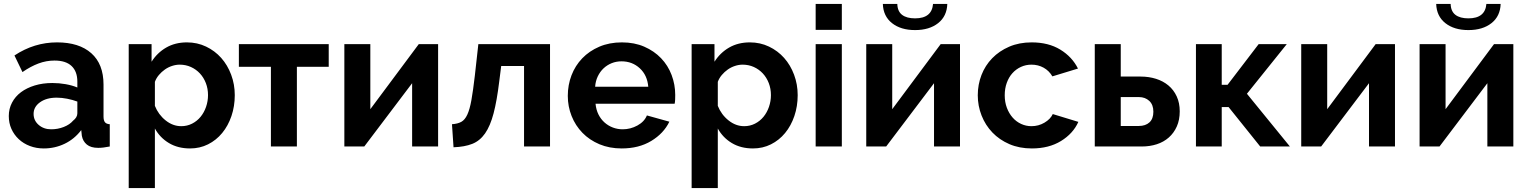

<svg xmlns="http://www.w3.org/2000/svg" viewBox="-20 -750 7831 983"><path d="M204 10Q166 10 133 -2.5Q100 -15 76 -37.5Q52 -60 38.5 -90Q25 -120 25 -156Q25 -193 41.5 -224.5Q58 -256 87.5 -278Q117 -300 158 -312.5Q199 -325 248 -325Q283 -325 316.5 -319Q350 -313 376 -302V-332Q376 -384 346.5 -412Q317 -440 259 -440Q217 -440 177 -425Q137 -410 95 -381L54 -466Q155 -533 272 -533Q385 -533 447.5 -477.5Q510 -422 510 -317V-154Q510 -133 517.5 -124Q525 -115 542 -114V0Q508 7 483 7Q445 7 424.5 -10Q404 -27 399 -55L396 -84Q361 -38 311 -14Q261 10 204 10ZM242 -88Q276 -88 306.5 -100Q337 -112 354 -132Q376 -149 376 -170V-230Q352 -239 324 -244.5Q296 -250 270 -250Q218 -250 185 -226.5Q152 -203 152 -167Q152 -133 178 -110.5Q204 -88 242 -88Z M953 10Q891 10 845 -17.5Q799 -45 773 -92V213H639V-524H756V-434Q785 -480 831 -506.5Q877 -533 937 -533Q990 -533 1035 -511.5Q1080 -490 1112.5 -453.5Q1145 -417 1163.5 -367.5Q1182 -318 1182 -263Q1182 -206 1165 -156Q1148 -106 1117.5 -69Q1087 -32 1045 -11Q1003 10 953 10ZM908 -104Q938 -104 963.5 -117Q989 -130 1007 -152Q1025 -174 1035 -203Q1045 -232 1045 -263Q1045 -296 1034 -324.5Q1023 -353 1003.5 -374Q984 -395 957.5 -407Q931 -419 900 -419Q881 -419 861 -412.5Q841 -406 824 -394Q807 -382 793.5 -366Q780 -350 773 -331V-208Q791 -163 828 -133.5Q865 -104 908 -104Z M1500 0H1367V-408H1203V-524H1663V-408H1500Z M1876 -191 2124 -524H2223V0H2090V-324L1845 0H1743V-524H1876Z M2294 -114Q2323 -116 2341.5 -126Q2360 -136 2372.5 -163Q2385 -190 2393.5 -237.5Q2402 -285 2411 -362L2429 -524H2796V0H2663V-412H2546L2536 -333Q2524 -234 2507 -169.5Q2490 -105 2463.5 -67Q2437 -29 2398 -13.5Q2359 2 2302 4Z M3163 10Q3100 10 3049 -11.5Q2998 -33 2962 -70Q2926 -107 2906.5 -156Q2887 -205 2887 -259Q2887 -315 2906 -364.5Q2925 -414 2961 -451.5Q2997 -489 3048.5 -511Q3100 -533 3164 -533Q3228 -533 3278.5 -511Q3329 -489 3364.5 -452Q3400 -415 3418.5 -366Q3437 -317 3437 -264Q3437 -251 3436.5 -239Q3436 -227 3434 -219H3029Q3032 -188 3044 -164Q3056 -140 3075 -123Q3094 -106 3118 -97Q3142 -88 3168 -88Q3208 -88 3243.5 -107.5Q3279 -127 3292 -159L3407 -127Q3378 -67 3314.5 -28.5Q3251 10 3163 10ZM3299 -306Q3294 -365 3255.5 -400.5Q3217 -436 3162 -436Q3135 -436 3111.5 -426.5Q3088 -417 3070 -400Q3052 -383 3040.5 -359Q3029 -335 3027 -306Z M3835 10Q3773 10 3727 -17.5Q3681 -45 3655 -92V213H3521V-524H3638V-434Q3667 -480 3713 -506.5Q3759 -533 3819 -533Q3872 -533 3917 -511.5Q3962 -490 3994.5 -453.5Q4027 -417 4045.5 -367.5Q4064 -318 4064 -263Q4064 -206 4047 -156Q4030 -106 3999.5 -69Q3969 -32 3927 -11Q3885 10 3835 10ZM3790 -104Q3820 -104 3845.5 -117Q3871 -130 3889 -152Q3907 -174 3917 -203Q3927 -232 3927 -263Q3927 -296 3916 -324.5Q3905 -353 3885.5 -374Q3866 -395 3839.5 -407Q3813 -419 3782 -419Q3763 -419 3743 -412.5Q3723 -406 3706 -394Q3689 -382 3675.5 -366Q3662 -350 3655 -331V-208Q3673 -163 3710 -133.5Q3747 -104 3790 -104Z M4156 0V-524H4290V0ZM4156 -597V-730H4290V-597Z M4830 -730Q4828 -667 4783 -631.5Q4738 -596 4665 -596Q4592 -596 4547 -631.5Q4502 -667 4500 -730H4574Q4575 -692 4598.5 -674Q4622 -656 4665 -656Q4751 -656 4757 -730ZM4548 -191 4796 -524H4895V0H4762V-324L4517 0H4415V-524H4548Z M4986 -262Q4986 -317 5005 -366Q5024 -415 5060 -452Q5096 -489 5147 -511Q5198 -533 5262 -533Q5348 -533 5408.5 -496Q5469 -459 5499 -399L5368 -359Q5351 -388 5323 -403.5Q5295 -419 5261 -419Q5232 -419 5207 -407.5Q5182 -396 5163.5 -375.5Q5145 -355 5134.5 -326Q5124 -297 5124 -262Q5124 -227 5135 -198Q5146 -169 5164.5 -148Q5183 -127 5208 -115.5Q5233 -104 5261 -104Q5297 -104 5327.5 -122Q5358 -140 5370 -166L5501 -126Q5474 -66 5412 -28Q5350 10 5263 10Q5199 10 5148 -12Q5097 -34 5061 -71.5Q5025 -109 5005.5 -158.5Q4986 -208 4986 -262Z M5585 -524H5718V-358H5820Q5862 -358 5898.5 -346.5Q5935 -335 5962 -312.5Q5989 -290 6004.5 -256.5Q6020 -223 6020 -180Q6020 -136 6005 -102.5Q5990 -69 5964 -46Q5938 -23 5902.5 -11.5Q5867 0 5825 0H5585ZM5810 -105Q5845 -105 5865 -123.5Q5885 -142 5885 -178Q5885 -214 5864 -233.5Q5843 -253 5811 -253H5718V-105Z M6424 -524H6568L6364 -270L6584 0H6432L6270 -202H6235V0H6103V-524H6235V-316H6265Z M6775 -191 7023 -524H7122V0H6989V-324L6744 0H6642V-524H6775Z M7663 -730Q7661 -667 7616 -631.5Q7571 -596 7498 -596Q7425 -596 7380 -631.5Q7335 -667 7333 -730H7407Q7408 -692 7431.5 -674Q7455 -656 7498 -656Q7584 -656 7590 -730ZM7381 -191 7629 -524H7728V0H7595V-324L7350 0H7248V-524H7381Z"/></svg>

Font: PTCRaleway
Style: Bold
Weight: 700
Designer: Matt McInerney, Pablo Impallari, Rodrigo Fuenzalida
Foundry: Matt McInerney, Pablo Impallari, Rodrigo Fuenzalida
Version: Version 3.000g; ttfautohint (v1.5) -l 8 -r 28 -G 28 -x 14 -D